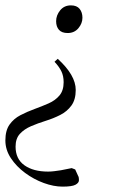

<svg xmlns="http://www.w3.org/2000/svg" viewBox="-26 -481 443 715"><path d="M226 -358Q204 -358 193.5 -370Q183 -382 183 -402Q183 -424 198 -442.5Q213 -461 238 -461Q260 -461 270.5 -448Q281 -435 281 -415Q281 -394 266 -376Q251 -358 226 -358ZM207 214Q174 214 137 200.5Q100 187 67.5 163Q35 139 14.5 108Q-6 77 -6 42Q-6 5 9.5 -17Q25 -39 50 -52Q75 -65 102.5 -75Q130 -85 155 -96Q180 -107 195.5 -125.5Q211 -144 211 -175Q211 -198 202.5 -215.5Q194 -233 177 -251L189 -262Q256 -201 256 -146Q256 -110 240 -88Q224 -66 198.5 -53Q173 -40 144 -31Q115 -22 89.5 -11Q64 0 48 17.5Q32 35 32 65Q32 111 65 134.5Q98 158 153 158Q164 158 176 156.5Q188 155 201 153L241 145L254 150L264 172Q267 177 267.5 181.5Q268 186 268 190Q268 200 255 207Q242 214 207 214Z"/></svg>

Font: Spectral Light
Style: Italic
Weight: 300
Italic angle: -10°
Designer: Jean-Baptiste Levee
Foundry: Production Type
Version: Version 2.001